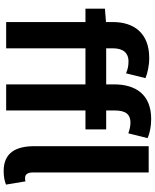

<svg xmlns="http://www.w3.org/2000/svg" viewBox="84 -936 866 1075"><g transform="rotate(90 517.5 -399.0)"><path d="M453 -560H251V-598C251 -658 280 -685 323 -685C352 -685 371 -680 391 -671L418 -780C391 -791 350 -801 305 -801C164 -801 104 -713 104 -598V-559L29 -553V-444H104V0H251V-444H453V0H599V-444H705V-560H599V-608C599 -672 623 -696 667 -696C686 -696 707 -691 727 -684L754 -792C729 -803 691 -812 647 -812C507 -812 453 -722 453 -605ZM996 -108C985 -105 982 -106 975 -106C960 -106 946 -117 946 -150V-798H799V-157C799 -53 837 14 938 14C973 14 995 8 1014 1Z"/></g></svg>

Font: Spoqa Han Sans Neo Bold
Style: Bold
Weight: 700
Designer: [Spoqa Han Sans Neo] Dong-huui Kim  Younghwa Kang  Yujin Lee  [Noto Sans] Ryoko NISHIZUKA  (kana & ideographs); Paul D. 
Foundry: Spoqa (http://www.spoqa-han-sans.com)
Version: Version 1.000